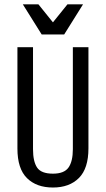

<svg xmlns="http://www.w3.org/2000/svg" viewBox="-20 -838 478 866"><path d="M128.9 -625V-165Q128.9 -109.4 147.5 -82Q166 -54.7 218.8 -54.7Q269.5 -54.7 289.1 -82.5Q308.6 -110.4 308.6 -165V-625H378.9V-168.9Q378.9 -78.1 335.9 -35.2Q293 7.8 218.8 7.8Q144.5 7.8 101.6 -34.7Q58.6 -77.1 58.6 -168V-625ZM83 -818.4H153.3L238.3 -712.9H199.2L284.2 -818.4H354.5L269.5 -682.6H168Z"/></svg>

Font: Sudo Var
Style: Regular
Weight: 400
Monospace: yes
Designer: Jens Kutilek
Foundry: Jens Kutilek
Version: Version 0.065;FEAKit 1.0